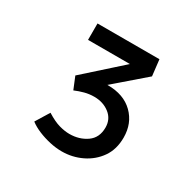

<svg xmlns="http://www.w3.org/2000/svg" viewBox="-94 -861 531 537"><g transform="rotate(30 171.0 -592.0)"><path d="M168 -412Q149 -412 129 -416.5Q109 -421 91 -428.5Q73 -436 60 -446L87 -490Q111 -475 129 -470Q147 -465 162 -465Q194 -465 217.5 -481.5Q241 -498 241 -531Q241 -558 220.5 -574Q200 -590 171 -590Q155 -590 140 -586Q125 -582 111 -576L95 -615L219 -726L228 -719H76V-772H276L282 -720L172 -625L151 -624Q160 -630 170 -633.5Q180 -637 187 -637Q239 -637 269 -607.5Q299 -578 299 -532Q299 -494 280.5 -467.5Q262 -441 232 -426.5Q202 -412 168 -412Z"/></g></svg>

Font: Lexend Peta Light
Style: Regular
Weight: 300
Version: Version 1.007